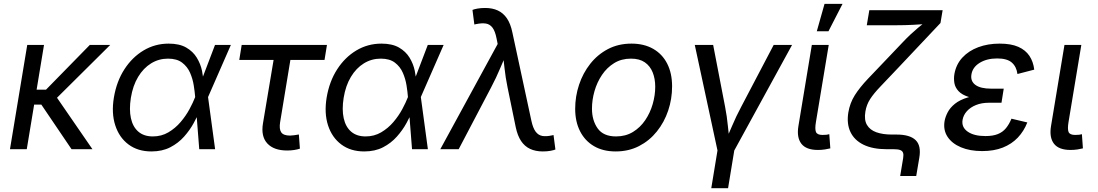

<svg xmlns="http://www.w3.org/2000/svg" viewBox="-20 -781 5745 1005"><path d="M210.4 -545.9 120.1 0H32.2L122.6 -545.9ZM557.1 -545.9 242.2 -233.4H125.5L138.2 -311.5H220.7L450.2 -545.9ZM354.5 0 194.8 -235.8 253.4 -305.7 463.9 0Z M772.5 11.7Q701.7 11.7 652.8 -24.7Q604 -61 583.3 -125Q562.5 -189 576.2 -271Q590.3 -355 631.1 -418.2Q671.9 -481.4 731.7 -517.1Q791.5 -552.7 862.8 -552.7Q918.9 -552.7 954.6 -532.2Q990.2 -511.7 1010 -479.2Q1029.8 -446.8 1037.4 -410.4Q1044.9 -374 1045.4 -342.3H1077.1L1068.8 -274.4L1106 0H1022.9L1001.5 -274.4Q999.5 -300.3 994.1 -334.2Q988.8 -368.2 974.9 -400.1Q960.9 -432.1 933.3 -453.1Q905.8 -474.1 859.4 -474.1Q811 -474.1 770.8 -449.2Q730.5 -424.3 702.9 -378.4Q675.3 -332.5 665 -269Q655.3 -207.5 665.3 -162.1Q675.3 -116.7 704.3 -91.8Q733.4 -66.9 779.8 -66.9Q825.2 -66.9 861.6 -88.4Q897.9 -109.9 925.5 -142.3Q953.1 -174.8 971.9 -209.7Q990.7 -244.6 1001 -271.5L1105.5 -545.9H1188.5L1068.4 -271.5L1054.7 -206.5H1027.8Q1014.6 -174.8 994.1 -137.2Q973.6 -99.6 943.4 -65.7Q913.1 -31.7 871.1 -10Q829.1 11.7 772.5 11.7Z M1483.4 6.8Q1413.6 6.8 1379.4 -30Q1345.2 -66.9 1356.4 -134.8L1412.1 -467.3H1232.4L1245.1 -545.9H1691.4L1678.7 -467.3H1500L1446.3 -141.6Q1440.4 -106 1451.9 -88.6Q1463.4 -71.3 1498.5 -71.3Q1506.8 -71.3 1520 -73.2Q1533.2 -75.2 1544.4 -77.1L1549.8 -2.9Q1536.6 1.5 1519 4.2Q1501.5 6.8 1483.4 6.8Z M1886.2 11.7Q1815.4 11.7 1766.6 -24.7Q1717.8 -61 1697 -125Q1676.3 -189 1689.9 -271Q1704.1 -355 1744.9 -418.2Q1785.6 -481.4 1845.5 -517.1Q1905.3 -552.7 1976.6 -552.7Q2032.7 -552.7 2068.4 -532.2Q2104 -511.7 2123.8 -479.2Q2143.6 -446.8 2151.1 -410.4Q2158.7 -374 2159.2 -342.3H2190.9L2182.6 -274.4L2219.7 0H2136.7L2115.2 -274.4Q2113.3 -300.3 2107.9 -334.2Q2102.5 -368.2 2088.6 -400.1Q2074.7 -432.1 2047.1 -453.1Q2019.5 -474.1 1973.1 -474.1Q1924.8 -474.1 1884.5 -449.2Q1844.2 -424.3 1816.7 -378.4Q1789.1 -332.5 1778.8 -269Q1769 -207.5 1779.1 -162.1Q1789.1 -116.7 1818.1 -91.8Q1847.2 -66.9 1893.6 -66.9Q1939 -66.9 1975.3 -88.4Q2011.7 -109.9 2039.3 -142.3Q2066.9 -174.8 2085.7 -209.7Q2104.5 -244.6 2114.7 -271.5L2219.2 -545.9H2302.2L2182.1 -271.5L2168.5 -206.5H2141.6Q2128.4 -174.8 2107.9 -137.2Q2087.4 -99.6 2057.1 -65.7Q2026.9 -31.7 1984.9 -10Q1942.9 11.7 1886.2 11.7Z M2284.7 0 2585 -550.8 2579.1 -580.1Q2571.8 -617.7 2558.1 -636Q2544.4 -654.3 2523.4 -657.7Q2502.4 -661.1 2472.2 -654.8L2462.9 -652.8L2453.1 -729Q2461.4 -732.9 2479.5 -736.1Q2497.6 -739.3 2519.5 -739.3Q2557.6 -739.3 2585.9 -726.1Q2614.3 -712.9 2633.3 -685.1Q2652.3 -657.2 2661.6 -612.8L2761.7 -147.9Q2770 -109.9 2784.2 -91.3Q2798.3 -72.8 2819.3 -69.3Q2840.3 -65.9 2868.7 -72.3L2877.4 -74.2L2887.2 1.5Q2879.9 4.9 2862.1 8.3Q2844.2 11.7 2821.3 11.7Q2783.2 11.7 2754.6 -1.7Q2726.1 -15.1 2707.5 -43Q2689 -70.8 2679.7 -114.7L2636.7 -323.7Q2626 -375.5 2620.8 -424.6Q2615.7 -473.6 2608.9 -521H2641.1Q2619.1 -474.1 2598.4 -424.3Q2577.6 -374.5 2550.8 -323.7L2380.9 0Z M3202.6 11.7Q3136.7 11.7 3089.4 -15.9Q3042 -43.5 3016.4 -93.8Q2990.7 -144 2990.7 -211.4Q2990.7 -276.4 3011 -337.4Q3031.2 -398.4 3069.6 -447Q3107.9 -495.6 3162.4 -524.2Q3216.8 -552.7 3285.2 -552.7Q3351.1 -552.7 3398.9 -525.4Q3446.8 -498 3472.4 -447.8Q3498 -397.5 3498 -329.1Q3498 -263.2 3477.5 -202.1Q3457 -141.1 3418.2 -92.8Q3379.4 -44.4 3325 -16.4Q3270.5 11.7 3202.6 11.7ZM3204.6 -66.9Q3254.9 -66.9 3293.2 -90.3Q3331.5 -113.8 3357.4 -152.1Q3383.3 -190.4 3396.5 -236.3Q3409.7 -282.2 3409.7 -327.1Q3409.7 -368.7 3396.5 -401.9Q3383.3 -435.1 3355.5 -454.6Q3327.6 -474.1 3282.7 -474.1Q3232.9 -474.1 3194.8 -450.7Q3156.7 -427.2 3130.9 -388.7Q3105 -350.1 3091.8 -304Q3078.6 -257.8 3078.6 -212.4Q3078.6 -150.9 3108.4 -108.9Q3138.2 -66.9 3204.6 -66.9Z M3736.3 9.8 3616.7 -545.9H3712.9L3775.4 -222.2Q3785.2 -171.9 3790 -121.8Q3794.9 -71.8 3801.3 -24.9H3769Q3791 -71.8 3812 -121.8Q3833 -171.9 3859.9 -222.2L4029.8 -545.9H4126L3821.8 9.8ZM3703.1 204.1 3737.3 -3.9H3825.2L3791 204.1Z M4261.2 3.9Q4199.7 3.9 4174.6 -28.8Q4149.4 -61.5 4159.2 -121.1L4229.5 -545.9H4317.9L4251 -143.1Q4244.6 -106 4251 -90.3Q4257.3 -74.7 4285.2 -74.7Q4299.3 -74.7 4306.9 -75.7Q4314.5 -76.7 4320.8 -78.6L4326.2 -4.4Q4315.4 -1.5 4298.1 1.2Q4280.8 3.9 4261.2 3.9ZM4255.4 -617.2 4295.9 -760.7H4390.1L4316.4 -617.2Z M4691.9 140.1 4707.5 46.4Q4710.4 28.8 4706.8 18.6Q4703.1 8.3 4691.4 4.2Q4679.7 0 4658.2 0H4621.6Q4548.3 0 4500.2 -23.4Q4452.1 -46.9 4431.6 -90.1Q4411.1 -133.3 4420.4 -191.9Q4428.7 -241.7 4454.3 -282.5Q4480 -323.2 4523.4 -368.9Q4566.9 -414.6 4627.9 -478.5L4705.1 -559.6Q4726.6 -582.5 4746.6 -601.1Q4766.6 -619.6 4784.7 -634.8Q4802.7 -649.9 4818.8 -662.6Q4835 -675.3 4848.6 -685.5L4842.8 -657.2Q4824.7 -655.3 4803.5 -653.8Q4782.2 -652.3 4759.8 -651.1Q4737.3 -649.9 4715.8 -649.4Q4694.3 -648.9 4675.3 -648.9H4517.1L4530.3 -727.5H4914.1L4902.8 -660.6L4683.1 -427.7Q4626.5 -367.7 4590.1 -329.8Q4553.7 -292 4534.7 -262.5Q4515.6 -232.9 4509.8 -197.3Q4502.4 -153.3 4518.1 -127Q4533.7 -100.6 4567.4 -88.6Q4601.1 -76.7 4647.9 -76.7H4672.9Q4742.7 -76.7 4772.7 -47.6Q4802.7 -18.6 4792 44.4L4775.9 140.1Z M5121.1 9.8Q5057.1 9.8 5010 -10Q4962.9 -29.8 4939.7 -65.2Q4916.5 -100.6 4924.3 -147.5Q4928.2 -169.4 4940.7 -193.4Q4953.1 -217.3 4978.5 -237.8Q5003.9 -258.3 5046.4 -271.2Q5088.9 -284.2 5152.3 -284.2H5228.5L5222.2 -243.2H5156.7Q5118.2 -243.2 5088.6 -231.2Q5059.1 -219.2 5041 -199Q5022.9 -178.7 5018.6 -154.3Q5011.7 -115.7 5044.7 -92.3Q5077.6 -68.8 5138.2 -68.8Q5177.7 -68.8 5203.4 -79.3Q5229 -89.8 5245.6 -110.1Q5262.2 -130.4 5274.4 -159.7L5357.4 -140.1Q5339.4 -94.2 5307.4 -60.5Q5275.4 -26.9 5229 -8.5Q5182.6 9.8 5121.1 9.8ZM5148.9 -261.7Q5087.9 -261.7 5051.5 -273.2Q5015.1 -284.7 4997.3 -304Q4979.5 -323.2 4975.6 -346.4Q4971.7 -369.6 4975.6 -393.1Q4984.4 -443.8 5017.3 -479.5Q5050.3 -515.1 5100.6 -533.9Q5150.9 -552.7 5212.4 -552.7Q5272 -552.7 5310.1 -535.9Q5348.1 -519 5368.4 -488.5Q5388.7 -458 5393.6 -416.5L5305.7 -393.6Q5300.8 -432.1 5276.1 -453.6Q5251.5 -475.1 5199.7 -475.1Q5145 -475.1 5107.4 -451.7Q5069.8 -428.2 5064.5 -389.2Q5059.6 -355.5 5086.2 -336.2Q5112.8 -316.9 5168.5 -316.9H5233.9L5225.1 -261.7Z M5583.5 3.9Q5522 3.9 5496.8 -28.8Q5471.7 -61.5 5481.4 -121.1L5551.8 -545.9H5640.1L5573.2 -143.1Q5566.9 -106 5573.2 -90.3Q5579.6 -74.7 5607.4 -74.7Q5621.6 -74.7 5629.2 -75.7Q5636.7 -76.7 5643.1 -78.6L5648.4 -4.4Q5637.7 -1.5 5620.4 1.2Q5603 3.9 5583.5 3.9Z"/></svg>

Font: Inter
Style: Italic
Weight: 400
Italic angle: -9.3988°
Designer: Rasmus Andersson
Foundry: rsms
Version: Version 4.001;git-66647c0bb